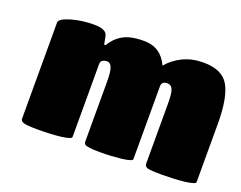

<svg xmlns="http://www.w3.org/2000/svg" viewBox="-97 -768 1194 951"><g transform="rotate(20 500.0 -292.5)"><path d="M698.2 -431.2Q667 -431.2 667 -404.8V-20Q667 -9.3 610.8 -2Q555.2 3.9 500 3.9Q464.4 3.9 445.3 1.5Q426.3 -1 419.7 -5.9Q413.1 -10.7 413.1 -20V-336.9Q413.1 -393.6 403.8 -412.1Q397 -429.7 380.9 -431.2Q346.2 -431.2 346.2 -404.8V-20Q346.2 -9.3 291 -2Q236.8 3.9 175.8 3.9Q118.2 3.9 99.1 -1.2Q80.1 -6.3 80.1 -20V-526.9Q80.1 -546.9 137.2 -564Q193.4 -580.1 256.8 -580.1Q320.8 -580.1 328.1 -547.9L336.9 -503.9H344.2Q379.9 -563 439.9 -580.1Q472.7 -588.9 517.1 -588.9Q605.5 -588.9 644 -504.9Q675.3 -543 722.9 -565.9Q770.5 -588.9 830.1 -588.9Q930.2 -588.9 964.8 -526.9Q1000 -463.9 1000 -330.1V-20Q1000 -9.3 942.9 -2Q885.7 3.9 826.2 3.9Q768.6 3.9 750 -1Q733.9 -6.3 733.9 -20V-336.9Q733.9 -394.5 725.1 -412.1Q718.3 -429.7 698.2 -431.2Z"/></g></svg>

Font: GGS TheRock Black
Style: Regular
Weight: 900
Designer: Rodrigo Fuenzalida (2012); Goodgame Studios (2014)
Foundry: Rodrigo Fuenzalida,2012;  GGS,2014
Version: Version 1.002 | FøM Mod